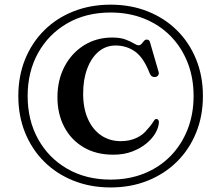

<svg xmlns="http://www.w3.org/2000/svg" viewBox="-20 -774 972 844"><path d="M466 50Q555 50 629.2 20.2Q703.5 -9.5 758 -63.5Q812.5 -117.5 842.2 -191Q872 -264.5 872 -352Q872 -439.5 842.2 -513Q812.5 -586.5 758 -640.5Q703.5 -694.5 629.2 -724Q555 -753.5 466 -753.5Q377.5 -753.5 303 -724Q228.5 -694.5 174.2 -640.5Q120 -586.5 90.2 -513Q60.5 -439.5 60.5 -352Q60.5 -264.5 90.2 -191Q120 -117.5 174.2 -63.5Q228.5 -9.5 303 20.2Q377.5 50 466 50ZM466 15.5Q358.5 15.5 276.2 -31.8Q194 -79 147.8 -162Q101.5 -245 101.5 -352Q101.5 -459 147.8 -541.8Q194 -624.5 276.2 -671.8Q358.5 -719 466 -719Q547 -719 614 -692Q681 -665 729.5 -615.8Q778 -566.5 804.5 -499.5Q831 -432.5 831 -352Q831 -272 804.5 -204.8Q778 -137.5 729.5 -88Q681 -38.5 614 -11.5Q547 15.5 466 15.5ZM678.5 -236Q677.5 -214.5 663.8 -190Q650 -165.5 624 -143.8Q598 -122 561.2 -108Q524.5 -94 477.5 -94Q402.5 -94 347.5 -126.5Q292.5 -159 262.5 -216Q232.5 -273 232.5 -346.5Q232.5 -422.5 263.8 -481.8Q295 -541 349.5 -575Q404 -609 473 -609Q508.5 -609 531.2 -600.5Q554 -592 567.8 -583.5Q581.5 -575 589 -575Q597 -575 602.2 -581.2Q607.5 -587.5 612.8 -593.8Q618 -600 625 -600Q631.5 -600 635 -596.8Q638.5 -593.5 640.5 -584.5L677.5 -457Q679.5 -449 675.2 -443Q671 -437 663 -435.5Q654.5 -434.5 648 -438.5Q641.5 -442.5 638 -451.5Q611.5 -520.5 574 -547.2Q536.5 -574 488 -574Q446 -574 414 -547.5Q382 -521 363.8 -473.2Q345.5 -425.5 345.5 -362.5Q345.5 -298 366.5 -251Q387.5 -204 424.8 -178.8Q462 -153.5 511 -153.5Q549.5 -153.5 579.5 -167.5Q609.5 -181.5 626.5 -204Q640.5 -219 647.5 -229.5Q654.5 -240 658.5 -245.8Q662.5 -251.5 668.5 -251Q678.5 -249.5 678.5 -236Z"/></svg>

Font: Fraunces 20pt
Style: Regular
Weight: 400
Version: Version 1.000;[b76b70a41]